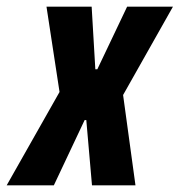

<svg xmlns="http://www.w3.org/2000/svg" viewBox="-78 -554 537 574"><path d="M-58 0 100 -279 61 -534H196L207 -347H213L302 -534H439L290 -270L327 0H197L180 -195H175L83 0Z"/></svg>

Font: Mona Sans Condensed
Style: Bold Italic
Weight: 700
Width: 3
Italic angle: -11.7°
Designer: Deni Anggara
Foundry: GitHub
Version: Version 1.001; ttfautohint (v1.8.4.7-5d5b);gftools[0.9.31]